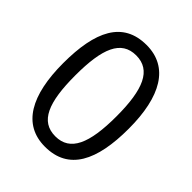

<svg xmlns="http://www.w3.org/2000/svg" viewBox="-204 -848 981 981"><g transform="rotate(45 286.0 -357.5)"><path d="M523 -358C523 -590 445 -725 285 -725C114 -725 49 -589 49 -358C49 -127 124 10 285 10C456 10 523 -127 523 -358ZM137 -358C137 -553 177 -650 285 -650C392 -650 434 -553 434 -358C434 -161 392 -65 285 -65C177 -65 137 -162 137 -358Z"/></g></svg>

Font: Noto Sans Tifinagh Agraw Imazighen
Style: Regular
Weight: 400
Designer: JamraPatel
Foundry: JamraPatel LLC
Version: Version 2.006